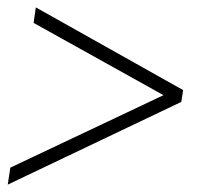

<svg xmlns="http://www.w3.org/2000/svg" viewBox="-20 -546 538 520"><path d="M1 -46 8 -92 435 -294 434 -282 71 -484 77 -526 476 -302 471 -270Z"/></svg>

Font: Nunito Sans 10pt Condensed ExtraLight
Style: Italic
Weight: 250
Width: 3
Italic angle: -9°
Designer: Vernon Adams
Foundry: Vernon Adams
Version: Version 3.101;gftools[0.9.27]